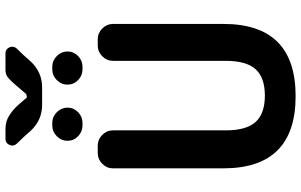

<svg xmlns="http://www.w3.org/2000/svg" viewBox="-224 -892 1125 718"><g transform="rotate(-90 339.0 -532.5)"><path d="M499 -1075Q515 -1075 521.5 -1060Q528 -1045 517 -1033L492 -1007L468 -980Q428 -938 372 -938H306Q250 -938 210 -980L186 -1007L161 -1033Q150 -1045 156.5 -1060Q163 -1075 179 -1075H216Q246 -1075 268 -1060Q290 -1046 309 -1024L333 -996Q334 -995 335 -995H336L345 -997Q346 -997 346 -997.5Q346 -998 347 -998L348 -999L378 -1034L394 -1052Q408 -1066 413 -1069Q424 -1075 437 -1075ZM449 -900Q472 -900 489 -883Q506 -866 506 -843Q506 -820 489 -803.5Q472 -787 449 -787H439Q416 -787 399 -803.5Q382 -820 382 -843Q382 -866 399 -883Q416 -900 439 -900ZM229 -900H239Q262 -900 279 -883Q296 -866 296 -843Q296 -820 279 -803.5Q262 -787 239 -787H229Q206 -787 189 -803.5Q172 -820 172 -843Q172 -866 189 -883Q206 -900 229 -900ZM69 -260V-673Q69 -696 86 -713Q103 -730 126 -730H154Q177 -730 194 -713Q211 -696 211 -673V-252Q211 -174 242.5 -139.5Q274 -105 341 -105Q408 -105 439.5 -139.5Q471 -174 471 -252V-673Q471 -696 488 -713Q505 -730 528 -730H552Q575 -730 592 -713Q609 -696 609 -673V-260Q609 10 339 10Q69 10 69 -260Z"/></g></svg>

Font: Rounded Mplus 1c Bold
Style: Bold
Weight: 700
Version: Version 1.059.20150529